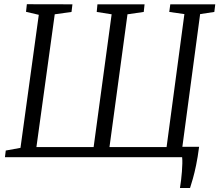

<svg xmlns="http://www.w3.org/2000/svg" viewBox="-20 -764 1066 933"><path d="M854.5 149.5Q857.5 131.5 860 110.8Q862.5 90 864 69.5Q865.5 49 866 31Q866.5 13 865 0L805 -50.5H947.5Q941 0 933 38.5Q925 77 917.2 104.2Q909.5 131.5 903.5 149.5ZM4 0 8 -32.5 79.5 -45.5 168.5 -692 106.5 -706.5 110.5 -743.5 332 -743 327.5 -706 246 -694.5 157 -49.5H435L522.5 -694.5L450 -706L453.5 -743H682.5L678.5 -706L599.5 -694.5L512 -49.5H789.5L876 -695.5L802.5 -706L807.5 -743H1026L1021.5 -706L952.5 -695.5L866 -49.5L938 -32L934 0Z"/></svg>

Font: Merriweather 36pt Light
Style: Italic
Weight: 300
Italic angle: -7.8°
Version: Version 2.101